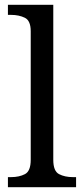

<svg xmlns="http://www.w3.org/2000/svg" viewBox="-20 -780 350 800"><path d="M13 0V-42H26Q60 -42 84 -54.5Q108 -67 108 -114V-650Q108 -694 83.5 -706Q59 -718 26 -718H13V-760H202V-114Q202 -67 226 -54.5Q250 -42 284 -42H297V0Z"/></svg>

Font: Noto Serif Khitan Small Script
Style: Regular
Weight: 400
Designer: LIU Zhao, ZHANG Congyu, Kushim JIANG
Foundry: Guyu Beijing Co. Ltd.
Version: Version 1.000; ttfautohint (v1.8.4.7-5d5b)